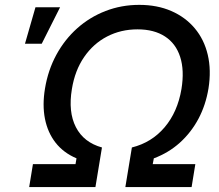

<svg xmlns="http://www.w3.org/2000/svg" viewBox="-20 -757 885 777"><path d="M98.1 0 113.3 -92.8H285.6L289.6 -116.2Q236.8 -138.7 204.8 -179.7Q172.9 -220.7 161.9 -276.4Q150.9 -332 162.1 -398.9Q174.3 -473.1 208 -535.2Q241.7 -597.2 292.2 -642.3Q342.8 -687.5 407 -712.4Q471.2 -737.3 543.5 -737.3Q616.2 -737.3 673.3 -712.4Q730.5 -687.5 768.3 -642.3Q806.2 -597.2 820.8 -535.2Q835.4 -473.1 823.7 -398.9Q812.5 -331.5 783 -276.1Q753.4 -220.7 708 -179.7Q662.6 -138.7 602.5 -116.2L598.1 -92.8H770.5L755.4 0H487.3L513.7 -160.2Q593.8 -180.2 646.2 -241.9Q698.7 -303.7 714.4 -397Q726.6 -472.2 709.2 -526.4Q691.9 -580.6 647.7 -609.4Q603.5 -638.2 536.6 -638.2Q469.2 -638.2 413.6 -609.4Q357.9 -580.6 320.6 -526.4Q283.2 -472.2 271 -397Q255.4 -304.2 287.1 -242.4Q318.8 -180.7 392.6 -160.2L366.2 0ZM81.1 -580.1 123.5 -727.5H223.1L148.9 -580.1Z"/></svg>

Font: Inter 28pt Medium
Style: Italic
Weight: 500
Italic angle: -9.3988°
Designer: Rasmus Andersson
Foundry: rsms
Version: Version 4.001;git-66647c0bb